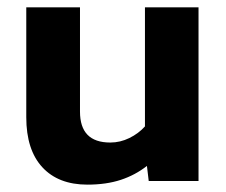

<svg xmlns="http://www.w3.org/2000/svg" viewBox="-20 -494 618 524"><path d="M381 -41.2 385.9 0H521.8V-473.9H375.6V-149Q358.2 -129.6 333.1 -117.3Q308 -105 281.2 -105Q239.3 -105 218.8 -126.2Q198.3 -147.3 198.3 -189.4V-473.9H51.7V-174Q51.7 -85.1 95.5 -37.6Q139.3 9.9 218.5 9.9Q270.1 9.9 309.8 -3.2Q349.4 -16.3 381 -41.2Z"/></svg>

Font: Arad-VF Thin Dots1
Style: Regular
Weight: 100
Designer: Mohammad Darvishi
Version: Version 1.000;August 30, 2024;FontCreator 15.0.0.2992 64-bit